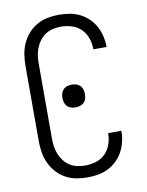

<svg xmlns="http://www.w3.org/2000/svg" viewBox="-85 -804 669 873"><g transform="rotate(-10 250.0 -367.5)"><path d="M247 8Q221 8 195 3Q169 -2 146 -15Q123 -28 105.5 -48Q88 -68 77 -92Q66 -116 62 -142.5Q58 -169 58 -195V-540Q58 -566 62 -592.5Q66 -619 77 -643Q88 -667 105.5 -687Q123 -707 146 -720Q169 -733 195 -738Q221 -743 247 -743Q272 -743 296 -739Q320 -735 342 -724.5Q364 -714 382.5 -696.5Q401 -679 412.5 -658Q424 -637 430 -612.5Q436 -588 436 -564Q436 -563 436 -562.5Q436 -562 436 -561H375Q375 -562 375 -562.5Q375 -563 375 -563Q375 -588 366.5 -612.5Q358 -637 340 -655Q322 -673 297 -680.5Q272 -688 247 -688Q229 -688 210.5 -684Q192 -680 176.5 -670Q161 -660 149.5 -645Q138 -630 131 -612.5Q124 -595 121.5 -577Q119 -559 119 -540V-195Q119 -176 121.5 -158Q124 -140 131 -122.5Q138 -105 149.5 -90Q161 -75 176.5 -65Q192 -55 210.5 -51Q229 -47 247 -47Q272 -47 297 -54.5Q322 -62 340 -80Q358 -98 366.5 -122.5Q375 -147 375 -172Q375 -172 375 -172.5Q375 -173 375 -174H436Q436 -173 436 -172.5Q436 -172 436 -171Q436 -147 430 -122.5Q424 -98 412.5 -77Q401 -56 382.5 -38.5Q364 -21 342 -10.5Q320 0 296 4Q272 8 247 8ZM250 -315Q239 -315 229 -318Q219 -321 211.5 -328.5Q204 -336 201 -346.5Q198 -357 198 -368Q198 -378 201 -388.5Q204 -399 211.5 -406.5Q219 -414 229 -417Q239 -420 250 -420Q261 -420 271 -417Q281 -414 288.5 -406.5Q296 -399 299 -388.5Q302 -378 302 -368Q302 -357 299 -346.5Q296 -336 288.5 -328.5Q281 -321 271 -318Q261 -315 250 -315Z"/></g></svg>

Font: Iosevka Term Light
Style: Regular
Weight: 300
Monospace: yes
Designer: Belleve Invis
Foundry: Belleve Invis
Version: Version 9.0.1; ttfautohint (v1.8.3)